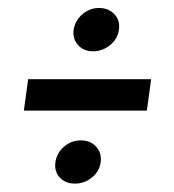

<svg xmlns="http://www.w3.org/2000/svg" viewBox="-20 -520 427 470"><path d="M38.4 -249.3 48.9 -326.2H350L339.5 -249.3ZM163.6 -70.6Q140 -70.6 126.3 -85.5Q112.6 -100.4 115.6 -122.6Q118.7 -145.3 136.6 -160.8Q154.5 -176.4 178.1 -176.4Q201.5 -176.4 215.5 -160.8Q229.5 -145.3 226.4 -122.6Q223.4 -100.4 205 -85.5Q186.6 -70.6 163.6 -70.6ZM207.6 -394.4Q185 -394.4 171.1 -409.6Q157.3 -424.8 160.3 -447.1Q163.7 -469.7 181.6 -485.1Q199.5 -500.5 222.5 -500.5Q245.8 -500.5 260.1 -485.1Q274.5 -469.7 271.1 -447.1Q268 -424.8 249.5 -409.6Q230.9 -394.4 207.6 -394.4Z"/></svg>

Font: Alumni Sans Thin
Style: Italic
Weight: 100
Italic angle: -8°
Designer: Robert E. Leuschke
Foundry: Robert E. Leuschke
Version: Version 1.016